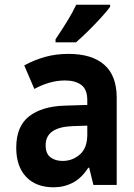

<svg xmlns="http://www.w3.org/2000/svg" viewBox="-20 -786 570 816"><path d="M208 10Q133 10 91 -34.5Q49 -79 49 -158Q49 -249 103.5 -291.5Q158 -334 254 -337L351 -340V-360Q351 -406 325.5 -425Q300 -444 256 -444Q223 -444 190 -434.5Q157 -425 126 -408L83 -508Q125 -531 171 -544Q217 -557 271 -557Q371 -557 423.5 -510.5Q476 -464 476 -371V0H377L359 -73H355Q327 -29 289.5 -9.5Q252 10 208 10ZM246 -102Q288 -102 319.5 -129.5Q351 -157 351 -214V-252L290 -250Q174 -246 174 -169Q174 -133 194.5 -117.5Q215 -102 246 -102ZM216 -619Q241 -656 264.5 -694Q288 -732 304 -766H448V-757Q434 -738 408.5 -710Q383 -682 354.5 -654Q326 -626 303 -606H216Z"/></svg>

Font: Noto Sans Mono Condensed
Style: Bold
Weight: 700
Width: 3
Designer: Monotype Design Team
Foundry: Monotype Imaging Inc.
Version: Version 2.014